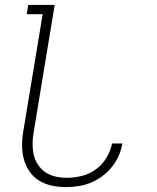

<svg xmlns="http://www.w3.org/2000/svg" viewBox="-20 -755 640 783"><path d="M249 8Q219 8 191 2Q163 -4 139.5 -18.5Q116 -33 100.5 -55.5Q85 -78 77.5 -105Q70 -132 70 -161.5Q70 -191 75 -220L154 -697H89L95 -735H203L117 -214Q113 -191 113 -167.5Q113 -144 118 -122.5Q123 -101 135.5 -82.5Q148 -64 166 -52Q184 -40 206.5 -35Q229 -30 253 -30Q283 -30 313.5 -37.5Q344 -45 370.5 -64Q397 -83 414 -111.5Q431 -140 437 -170H479Q475 -145 464.5 -120.5Q454 -96 436.5 -74.5Q419 -53 397 -36.5Q375 -20 350.5 -10Q326 0 300 4Q274 8 249 8Z"/></svg>

Font: Iosevka XLt Ex Obl
Style: Regular
Weight: 200
Width: 7
Italic angle: -9°
Monospace: yes
Designer: Belleve Invis
Foundry: Belleve Invis
Version: Version 32.5.0; ttfautohint (v1.8.4)